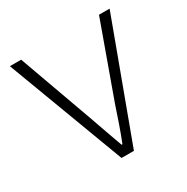

<svg xmlns="http://www.w3.org/2000/svg" viewBox="-128 -641 733 752"><g transform="rotate(-30 238.5 -265.0)"><path d="M212 0 13 -530H64L184 -197Q198 -158 211.5 -119Q225 -80 238 -45H242Q256 -80 269.5 -119Q283 -158 296 -197L416 -530H464L268 0Z"/></g></svg>

Font: Noto Sans TC Thin ExtraLight
Style: Regular
Weight: 250
Version: Version 2.004-H2;hotconv 1.0.118;makeotfexe 2.5.65603